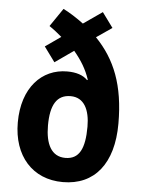

<svg xmlns="http://www.w3.org/2000/svg" viewBox="-54 -874 631 861"><g transform="rotate(5 261.0 -443.5)"><path d="M197 -830 141 -748C162 -734 179 -720 198 -704L128 -655L177 -588L261 -647C294 -608 318 -569 333 -523L330 -521C310 -542 279 -552 238 -552C124 -552 37 -462 37 -305C37 -155 124 -56 261 -56C404 -56 487 -159 487 -339C487 -512 441 -625 353 -716L423 -764L374 -831L289 -772C258 -795 227 -815 197 -830ZM263 -443C324 -443 350 -389 350 -313C350 -215 326 -165 263 -165C200 -165 173 -220 173 -303C173 -396 201 -443 263 -443Z"/></g></svg>

Font: Noto Sans Malayalam UI Condensed
Style: Bold
Weight: 700
Width: 3
Designer: Jelle Bosma - Monotype Design Team
Foundry: Monotype Imaging Inc.
Version: Version 2.104